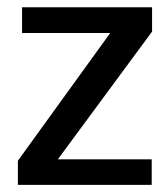

<svg xmlns="http://www.w3.org/2000/svg" viewBox="-20 -520 469 540"><path d="M30.3 0V-67.9L290 -427.2H42V-499.5H407.7V-431.2L142.6 -71.8H406.7V0Z"/></svg>

Font: Pontano Sans SemiBold
Style: Regular
Weight: 600
Designer: Vernon Adams
Foundry: Vernon Adams
Version: Version 2.001